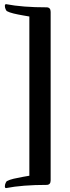

<svg xmlns="http://www.w3.org/2000/svg" viewBox="-20 -788 342 942"><path d="M210 -752Q228.5 -751 228.5 -729.5V96.7Q228.5 118.2 210 119.1Q89.8 119.1 9.8 134.8Q3.9 134.8 3.9 126Q3.9 117.2 7.8 109.4Q11.7 101.6 13.7 100.6Q26.4 93.8 46.9 88.9Q67.4 84 92.8 79.6Q118.2 75.2 124 74.2V-707Q118.2 -708 92.8 -712.4Q67.4 -716.8 46.9 -721.7Q26.4 -726.6 13.7 -733.4Q11.7 -734.4 7.8 -742.2Q3.9 -750 3.9 -758.8Q3.9 -767.6 9.8 -767.6Q89.8 -752 210 -752Z"/></svg>

Font: Crimson
Style: Bold
Weight: 700
Version: Version 0.8 ; ttfautohint (v1.00) -l 8 -r 50 -G 200 -x 14 -D